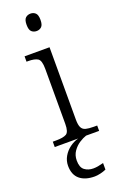

<svg xmlns="http://www.w3.org/2000/svg" viewBox="-184 -798 671 1077"><g transform="rotate(-20 151.0 -259.0)"><path d="M155 -646Q137 -646 125 -657Q113 -668 113 -698Q113 -728 125 -739Q137 -750 155 -750Q172 -750 184 -739Q196 -728 196 -698Q196 -668 184 -657Q172 -646 155 -646ZM27 0V-32H47Q90 -32 108.5 -43Q127 -54 127 -102V-431Q127 -481 108.5 -492.5Q90 -504 52 -504H42V-536H191V-105Q191 -72 199 -56.5Q207 -41 224.5 -36.5Q242 -32 271 -32H292V0ZM182 232Q125 232 93 205Q61 178 61 125Q61 95 76 69Q91 43 115.5 25Q140 7 167 0H214Q195 6 172.5 20.5Q150 35 133.5 58.5Q117 82 117 114Q117 155 138.5 171Q160 187 190 187Q204 187 218 184.5Q232 182 251 177V216Q236 223 216.5 227.5Q197 232 182 232Z"/></g></svg>

Font: Noto Serif Malayalam Light
Style: Regular
Weight: 300
Designer: Indian type Foundry, Jelle Bosma, Monotype Design Team
Foundry: Monotype Imaging Inc.
Version: Version 2.104; ttfautohint (v1.8.4.7-5d5b)